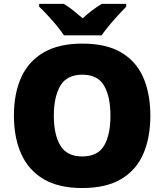

<svg xmlns="http://www.w3.org/2000/svg" viewBox="-20 -947 837 977"><path d="M745.1 -357.9Q745.1 -247.6 709.5 -164.8Q673.8 -82 597.2 -36.1Q520.5 9.8 397.9 9.8Q278.3 9.8 201.4 -35.9Q124.5 -81.5 87.6 -164.6Q50.8 -247.6 50.8 -358.9Q50.8 -470.2 87.6 -552.5Q124.5 -634.8 201.7 -679.9Q278.8 -725.1 398.9 -725.1Q521 -725.1 597.4 -679.7Q673.8 -634.3 709.5 -551.8Q745.1 -469.2 745.1 -357.9ZM253.9 -357.9Q253.9 -261.2 287.4 -206.1Q320.8 -150.9 397.9 -150.9Q477.5 -150.9 509.8 -206.1Q542 -261.2 542 -357.9Q542 -454.6 509.8 -510.7Q477.5 -566.9 398.9 -566.9Q320.3 -566.9 287.1 -510.7Q253.9 -454.6 253.9 -357.9ZM305.2 -767.1Q290.5 -790 268.1 -817.1Q245.6 -844.2 221.9 -869.6Q198.2 -895 179.2 -913.1V-927.2H305.2Q331.5 -910.6 352.8 -893.8Q374 -877 400.4 -854Q426.3 -877 449.2 -894.5Q472.2 -912.1 498 -927.2H622.1V-913.1Q605.5 -896 582 -870.6Q558.6 -845.2 535.6 -817.6Q512.7 -790 497.1 -767.1Z"/></svg>

Font: Open Sans ExtraBold
Style: Regular
Weight: 800
Designer: Monotype Design Team
Foundry: Monotype Imaging Inc.
Version: Version 3.003; ttfautohint (v1.8.4)